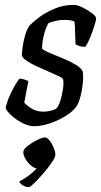

<svg xmlns="http://www.w3.org/2000/svg" viewBox="-20 -520 416 791"><path d="M120 0Q98 0 72 -13.5Q46 -27 26.5 -45Q7 -63 3 -75Q9 -101 20 -126Q31 -151 42.5 -170Q54 -189 60 -196Q71 -196 81 -192.5Q91 -189 97 -185Q94 -170 89 -145Q84 -120 80 -97Q92 -84 111.5 -72Q131 -60 159 -60Q171 -60 186 -63Q201 -66 211 -72Q221 -81 228.5 -104.5Q236 -128 239.5 -153.5Q243 -179 240 -193Q238 -199 220.5 -207Q203 -215 179 -225.5Q155 -236 131 -247Q107 -258 90 -269.5Q73 -281 70 -291Q70 -302 73 -325Q76 -348 83 -373Q90 -398 101 -414Q111 -425 137 -445.5Q163 -466 201.5 -483Q240 -500 285 -500Q298 -500 319.5 -489.5Q341 -479 358.5 -466Q376 -453 376 -444Q376 -436 368.5 -412.5Q361 -389 351 -364.5Q341 -340 331 -327Q318 -327 307 -330.5Q296 -334 291 -338Q290 -360 289.5 -387Q289 -414 287 -431Q279 -435 268.5 -436.5Q258 -438 247 -438Q225 -438 205.5 -433Q186 -428 180 -425Q170 -410 162 -380Q154 -350 153 -320Q162 -311 187 -301Q212 -291 240.5 -279Q269 -267 292 -253.5Q315 -240 321 -225Q324 -203 321 -174.5Q318 -146 311 -120.5Q304 -95 294 -80Q278 -59 247.5 -40.5Q217 -22 183 -11Q149 0 120 0ZM99 251Q86 251 74 243.5Q62 236 59 228Q101 206 131 174Q119 172 106 160.5Q93 149 84.5 134Q76 119 76 107Q76 95 94 81Q112 67 133.5 56.5Q155 46 165 46Q174 46 184 58.5Q194 71 201 88Q208 105 208 117Q208 128 193 150Q178 172 158 195Q138 218 121 234.5Q104 251 99 251Z"/></svg>

Font: Texturina 72pt 72pt Medium
Style: Italic
Weight: 500
Italic angle: -11°
Designer: Guillermo Torres Carreño
Foundry: Omnibus-Type
Version: Version 1.002; ttfautohint (v1.8.3)